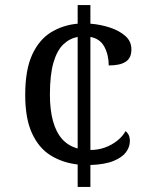

<svg xmlns="http://www.w3.org/2000/svg" viewBox="-20 -734 599 754"><path d="M285 -88Q225 -95 178.5 -124Q132 -153 105.5 -211Q79 -269 79 -361Q79 -460 106.5 -519.5Q134 -579 181 -607.5Q228 -636 285 -641V-714H335V-641Q374 -638 411 -626Q448 -614 472 -593Q496 -572 496 -540Q496 -523 490.5 -511Q485 -499 473.5 -491.5Q462 -484 445.5 -480.5Q429 -477 407 -477Q407 -518 390 -550Q373 -582 335 -589V-145Q366 -145 393 -155Q420 -165 441 -182Q462 -199 473 -219Q481 -213 485.5 -203.5Q490 -194 490 -180Q490 -157 475 -136.5Q460 -116 426 -102Q392 -88 335 -86V0H285ZM285 -589Q253 -583 228.5 -559.5Q204 -536 190 -488.5Q176 -441 176 -362Q176 -303 188 -259Q200 -215 224 -188Q248 -161 285 -151Z"/></svg>

Font: Noto Serif Tamil
Style: Italic
Weight: 400
Italic angle: -12°
Designer: Indian Type Foundry, Tom Grace, and the Monotype Design Team
Foundry: Monotype Imaging Inc.
Version: Version 2.003